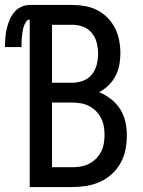

<svg xmlns="http://www.w3.org/2000/svg" viewBox="-58 -755 578 775"><path d="M62 0V-676Q54 -676 49 -669.5Q44 -663 41 -656Q38 -649 36 -641.5Q34 -634 33 -626.5Q32 -619 31 -611Q30 -603 29.5 -595.5Q29 -588 29 -580.5Q29 -573 29 -565H-38Q-38 -583 -36.5 -601.5Q-35 -620 -31 -638Q-27 -656 -20 -673Q-13 -690 -1.5 -704.5Q10 -719 27 -727Q44 -735 62 -735H234Q260 -735 285.5 -730.5Q311 -726 334.5 -714Q358 -702 376.5 -683Q395 -664 406.5 -641Q418 -618 423 -592Q428 -566 428 -540Q428 -516 423.5 -492.5Q419 -469 408 -448Q397 -427 380 -410.5Q363 -394 342 -383Q367 -373 389.5 -355.5Q412 -338 427 -314.5Q442 -291 448 -263.5Q454 -236 454 -208Q454 -180 448.5 -151.5Q443 -123 429 -97.5Q415 -72 393.5 -52.5Q372 -33 345.5 -21Q319 -9 290.5 -4.5Q262 0 234 0ZM152 -421H234Q256 -421 277.5 -429Q299 -437 313 -454.5Q327 -472 332.5 -494Q338 -516 338 -538Q338 -560 332.5 -582Q327 -604 313 -621.5Q299 -639 277.5 -647Q256 -655 234 -655H152ZM152 -80H234Q251 -80 268.5 -83Q286 -86 301.5 -94Q317 -102 329.5 -114.5Q342 -127 350 -142.5Q358 -158 361 -175.5Q364 -193 364 -210Q364 -228 361 -245Q358 -262 350 -278Q342 -294 329.5 -306.5Q317 -319 301.5 -327Q286 -335 268.5 -338Q251 -341 234 -341H152Z"/></svg>

Font: Iosevka SS04 Medium
Style: Regular
Weight: 500
Monospace: yes
Designer: Belleve Invis
Foundry: Belleve Invis
Version: Version 19.0.0; ttfautohint (v1.8.4)